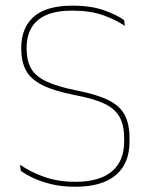

<svg xmlns="http://www.w3.org/2000/svg" viewBox="-20 -668 548 696"><path d="M252.5 9Q206 9 168 0Q130 -9 101.8 -22.2Q73.5 -35.5 55.5 -48.5L52.5 -71Q89.5 -45 139.8 -27Q190 -9 253.5 -9Q340 -9 385 -46.2Q430 -83.5 430 -154.5V-166.5Q430 -214 413.5 -244Q397 -274 357.8 -292.5Q318.5 -311 250 -323.5Q174.5 -338.5 132.5 -360Q90.5 -381.5 73.8 -413.5Q57 -445.5 57 -491.5V-494.5Q57 -567 102.2 -607.2Q147.5 -647.5 243 -647.5Q310 -647.5 357 -630.8Q404 -614 430 -595L432.5 -574Q400 -596.5 353.5 -613Q307 -629.5 242 -629.5Q184.5 -629.5 148 -613.5Q111.5 -597.5 94 -567.2Q76.5 -537 76.5 -494.5V-491.5Q76.5 -449.5 92 -421Q107.5 -392.5 146.8 -373.5Q186 -354.5 258 -340Q332 -325.5 373.5 -304.8Q415 -284 432.2 -251Q449.5 -218 449.5 -167V-154.5Q449.5 -75 399.5 -33Q349.5 9 252.5 9Z"/></svg>

Font: Anek Odia Thin
Style: Regular
Weight: 250
Version: Version 1.003